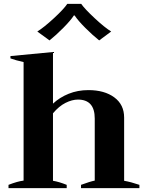

<svg xmlns="http://www.w3.org/2000/svg" viewBox="-20 -973 761 993"><path d="M236 -764 173 -810Q207 -831 258.5 -878.5Q310 -926 328 -953H400Q418 -927 469.5 -879Q521 -831 555 -810L493 -764Q460 -790 421.5 -828.5Q383 -867 366 -893H362Q346 -868 308 -829.5Q270 -791 236 -764ZM701 -17V0H399V-17Q445 -34 470 -39V-360Q470 -458 383 -458Q353 -458 319 -441Q285 -424 254 -387V-38Q285 -33 325 -17V0H24V-17Q70 -35 102 -39V-652Q61 -661 34 -671V-683L254 -704V-437Q288 -469 335 -488Q382 -507 437 -507Q520 -507 571 -469.5Q622 -432 622 -365V-38Q657 -32 701 -17Z"/></svg>

Font: Trirong
Style: Bold
Weight: 700
Designer: Katatrad Team
Foundry: CadsonDemak
Version: Version 1.001